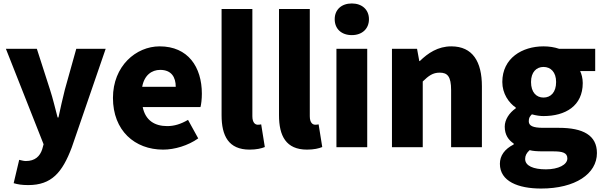

<svg xmlns="http://www.w3.org/2000/svg" viewBox="-20 -851 3488 1110"><path d="M143 219C278 219 340 147 395 1L591 -569H421L355 -333C342 -279 329 -226 318 -172H313C298 -228 286 -281 269 -333L193 -569H14L232 -17L224 12C211 52 183 80 129 80C116 80 101 75 91 73L59 208C83 215 106 219 143 219Z M923 14C989 14 1067 -9 1126 -51L1067 -158C1026 -134 988 -122 947 -122C875 -122 821 -154 805 -232H1139C1143 -246 1147 -277 1147 -309C1147 -464 1067 -583 903 -583C766 -583 633 -469 633 -285C633 -96 759 14 923 14ZM802 -349C814 -416 857 -447 906 -447C971 -447 996 -405 996 -349Z M1423 14C1463 14 1492 7 1511 -1L1490 -132C1480 -130 1476 -130 1470 -130C1456 -130 1439 -141 1439 -179V-799H1261V-185C1261 -66 1301 14 1423 14Z M1755 14C1795 14 1824 7 1843 -1L1822 -132C1812 -130 1808 -130 1802 -130C1788 -130 1771 -141 1771 -179V-799H1593V-185C1593 -66 1633 14 1755 14Z M1925 0H2103V-569H1925ZM2014 -648C2073 -648 2113 -684 2113 -740C2113 -795 2073 -831 2014 -831C1954 -831 1915 -795 1915 -740C1915 -684 1954 -648 2014 -648Z M2246 0H2424V-380C2458 -413 2482 -431 2522 -431C2567 -431 2588 -409 2588 -330V0H2766V-352C2766 -494 2713 -583 2589 -583C2512 -583 2454 -544 2407 -498H2404L2391 -569H2246Z M3108 239C3306 239 3431 154 3431 34C3431 -69 3351 -112 3211 -112H3121C3060 -112 3037 -124 3037 -150C3037 -170 3043 -178 3055 -190C3080 -183 3103 -180 3122 -180C3248 -180 3349 -238 3349 -371C3349 -398 3342 -424 3334 -440H3421V-569H3212C3186 -578 3155 -583 3122 -583C2999 -583 2884 -515 2884 -377C2884 -310 2921 -257 2962 -229V-225C2924 -199 2898 -159 2898 -119C2898 -71 2920 -41 2950 -21V-16C2897 11 2870 49 2870 96C2870 198 2977 239 3108 239ZM3122 -287C3081 -287 3050 -317 3050 -377C3050 -434 3081 -464 3122 -464C3164 -464 3195 -434 3195 -377C3195 -317 3164 -287 3122 -287ZM3136 128C3064 128 3016 108 3016 68C3016 49 3024 33 3042 17C3060 22 3082 24 3123 24H3177C3230 24 3260 31 3260 65C3260 101 3209 128 3136 128Z"/></svg>

Font: Noto Sans HK Black
Style: Regular
Weight: 900
Designer: Ryoko NISHIZUKA 西塚涼子 (kana, bopomofo & ideographs); Paul D. Hunt (Latin, Greek & Cyrillic); Sandoll Communications 산돌커뮤니
Foundry: Adobe
Version: Version 2.004;hotconv 1.0.118;makeotfexe 2.5.65603